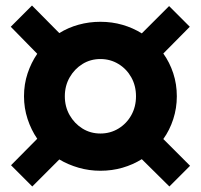

<svg xmlns="http://www.w3.org/2000/svg" viewBox="-20 -713 728 696"><path d="M97 -37 20 -114 115 -210Q93 -242 80 -281.5Q67 -321 67 -364Q67 -408 80 -447Q93 -486 115 -518L19 -616L96 -693L195 -593Q227 -613 265 -623.5Q303 -634 344 -634Q386 -634 424 -623Q462 -612 494 -592L593 -691L668 -616L572 -519Q595 -487 608 -447.5Q621 -408 621 -364Q621 -321 608 -281Q595 -241 572 -209L669 -112L594 -37L494 -136Q462 -116 424 -105Q386 -94 344 -94Q303 -94 265 -105Q227 -116 195 -135ZM344 -229Q380 -229 409.5 -247Q439 -265 456 -295.5Q473 -326 473 -364Q473 -402 456 -432.5Q439 -463 409.5 -481Q380 -499 344 -499Q308 -499 279 -481Q250 -463 232.5 -432.5Q215 -402 215 -364Q215 -326 232.5 -295.5Q250 -265 279 -247Q308 -229 344 -229Z"/></svg>

Font: Red Hat Text VF
Style: Italic
Weight: 300
Italic angle: -12°
Designer: Pentagram, MCKL
Foundry: Pentagram, MCKL
Version: Version 1.023